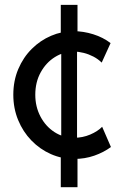

<svg xmlns="http://www.w3.org/2000/svg" viewBox="-20 -658 507 802"><path d="M290 5.9Q238.3 5.9 192.4 -14.4Q146.5 -34.7 111.1 -71.3Q75.7 -107.9 55.7 -156.7Q35.6 -205.6 35.6 -262.2Q35.6 -320.8 56.4 -369.6Q77.1 -418.5 112.8 -453.9Q148.4 -489.3 193.4 -508.5Q238.3 -527.8 287.1 -527.8Q328.1 -527.8 369.4 -514.9Q410.6 -502 441.9 -478L404.8 -396.5Q390.1 -411.1 370.6 -421.4Q351.1 -431.6 329.8 -437Q308.6 -442.4 289.6 -442.4Q245.6 -442.4 209 -419.4Q172.4 -396.5 149.9 -355.7Q127.4 -314.9 127.4 -262.2Q127.4 -212.4 148.9 -171.4Q170.4 -130.4 207.3 -106.4Q244.1 -82.5 289.6 -82.5Q325.2 -82.5 356.7 -95.9Q388.2 -109.4 406.7 -128.4L443.4 -43.9Q413.1 -21.5 373.8 -7.8Q334.5 5.9 290 5.9ZM233.9 124V-16.1L235.8 -59.6V-460.9L233.9 -499.5V-637.7H303.7V-499L301.8 -460.9V-59.6L303.7 -16.1V124Z"/></svg>

Font: Reddit Sans Medium
Style: Regular
Weight: 500
Designer: Stephen Hutchings
Foundry: Reddit
Version: Version 1.014